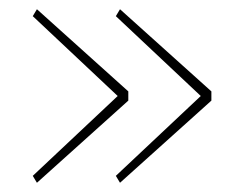

<svg xmlns="http://www.w3.org/2000/svg" viewBox="-20 -502 512 416"><path d="M51 -121 235 -294 51 -467 60 -482 258 -304V-284L60 -106ZM231 -121 415 -294 231 -467 240 -482 438 -304V-284L240 -106Z"/></svg>

Font: IBM Plex Sans Thai Thin
Style: Regular
Weight: 100
Designer: Mike Abbink, Paul van der Laan, Pieter van Rosmalen, Ben Mitchell, Mark Frömberg
Foundry: Bold Monday
Version: Version 1.1